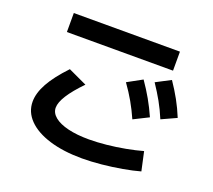

<svg xmlns="http://www.w3.org/2000/svg" viewBox="-131 -915 1263 1139"><g transform="rotate(20 500.0 -345.0)"><path d="M490 52Q372 52 284 25Q196 -2 148 -51Q100 -100 100 -165Q100 -219 134.5 -281.5Q169 -344 242 -421L360 -366Q241 -244 241 -178Q241 -145 271.5 -120Q302 -95 358 -81.5Q414 -68 490 -68Q540 -68 599.5 -74Q659 -80 717.5 -91Q776 -102 822 -115L848 4Q802 17 740 28Q678 39 612.5 45.5Q547 52 490 52ZM150 -622V-742H820V-622ZM692 -268Q669 -320 642.5 -366.5Q616 -413 581 -462L674 -513Q708 -464 735 -416.5Q762 -369 786 -315ZM848 -325Q826 -378 800 -424.5Q774 -471 741 -520L833 -568Q867 -518 893.5 -470Q920 -422 942 -368Z"/></g></svg>

Font: M PLUS 1 Code
Style: Regular
Weight: 400
Designer: Coji Morishita
Foundry: UNDERFOREST DESIGN
Version: Version 1.005